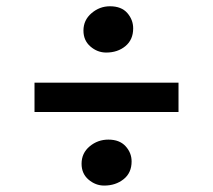

<svg xmlns="http://www.w3.org/2000/svg" viewBox="-20 -630 679 612"><path d="M318.5 -462.5Q290.5 -462.5 268.2 -481.8Q246 -501 246 -532.5Q246 -566 271.8 -588Q297.5 -610 330.5 -610Q367 -610 385.8 -588.5Q404.5 -567 404.5 -539.5Q404.5 -503.5 379.8 -483Q355 -462.5 318.5 -462.5ZM549 -366.5V-273H90V-366.5ZM240 -108Q240 -142 265.8 -163.5Q291.5 -185 325.5 -185Q361 -185 380.2 -164Q399.5 -143 399.5 -115.5Q399.5 -79 374 -58.8Q348.5 -38.5 312 -38.5Q284.5 -38.5 262.2 -57.5Q240 -76.5 240 -108Z"/></svg>

Font: Merriweather
Style: Bold
Weight: 700
Designer: Eben Sorkin
Foundry: Eben Sorkin
Version: Version 2.100; ttfautohint (v1.7.19-72a1) -l 8 -r 50 -G 200 